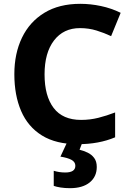

<svg xmlns="http://www.w3.org/2000/svg" viewBox="-20 -744 682 1004"><path d="M398 -597Q312 -597 262.5 -532.5Q213 -468 213 -355Q213 -242 260.5 -179.5Q308 -117 404 -117Q451 -117 494.5 -128Q538 -139 582 -156V-26Q497 10 387 10Q273 10 199.5 -35.5Q126 -81 90.5 -163.5Q55 -246 55 -356Q55 -464 95 -547Q135 -630 212 -677Q289 -724 400 -724Q453 -724 507.5 -712.5Q562 -701 611 -677L561 -555Q525 -572 484.5 -584.5Q444 -597 398 -597ZM486 129Q486 180 449 210Q412 240 346 240Q319 240 297 236.5Q275 233 261 228V149Q290 158 321 158Q374 158 374 123Q374 103 354 92Q334 81 296 75L331 0H411L396 39Q417 44 438 54Q459 64 472.5 82Q486 100 486 129Z"/></svg>

Font: Noto Sans Cherokee
Style: Bold
Weight: 700
Designer: Monotype Design Team
Foundry: Monotype Imaging Inc.
Version: Version 2.001; ttfautohint (v1.8.4.7-5d5b)